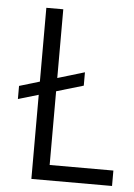

<svg xmlns="http://www.w3.org/2000/svg" viewBox="-49 -688 507 727"><g transform="rotate(5 204.5 -325.0)"><path d="M20.5 -296.9V-346.7L264.6 -419.9V-369.1ZM97.7 -650.4H162.1V-58.6H404.3V0H97.7Z"/></g></svg>

Font: Lohit Devanagari
Style: Regular
Weight: 400
Version: 2.95.4